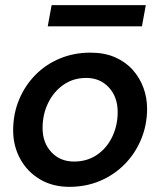

<svg xmlns="http://www.w3.org/2000/svg" viewBox="-20 -712 621 744"><path d="M249 12Q184 12 135 -17Q86 -46 58.5 -96Q31 -146 31 -207Q31 -271 54 -326Q77 -381 117.5 -422Q158 -463 212.5 -485.5Q267 -508 330 -508Q385 -508 426 -490Q467 -472 494.5 -441Q522 -410 536 -371.5Q550 -333 550 -291Q550 -228 527 -172.5Q504 -117 463 -75.5Q422 -34 367.5 -11Q313 12 249 12ZM267 -86Q317 -86 355 -111.5Q393 -137 414.5 -181Q436 -225 436 -278Q436 -336 402 -373Q368 -410 314 -410Q264 -410 226 -383.5Q188 -357 166.5 -313Q145 -269 145 -216Q145 -159 179 -122.5Q213 -86 267 -86ZM165 -610 180 -692H545L530 -610Z"/></svg>

Font: Rethink Sans SemiBold
Style: Italic
Weight: 600
Italic angle: -10°
Designer: The Rethink Sans project authors (Hans Thiessen). DM Sans designed by Colophon Foundry.
Foundry: Rethink Communications LLC
Version: Version 1.001